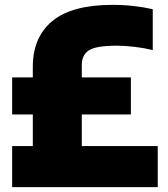

<svg xmlns="http://www.w3.org/2000/svg" viewBox="-20 -770 690 790"><path d="M30 0V-169H115V-299H30V-451.5H115V-495.5Q115 -617 195.5 -683.5Q276 -750 443.5 -750Q489.5 -750 532.2 -745Q575 -740 608.5 -732V-564Q576.5 -572 536 -577Q495.5 -582 461 -582Q375.5 -582 346 -563Q316.5 -544 316.5 -502.5V-451.5H518.5V-299H316.5V-169H629V0Z"/></svg>

Font: Encode Sans Semi Condensed Black
Style: Regular
Weight: 900
Width: 4
Designer: Multiple Designers
Foundry: Impallari Type
Version: Version 3.000; ttfautohint (v1.8.3) -l 8 -r 50 -G 200 -x 14 